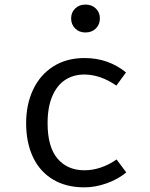

<svg xmlns="http://www.w3.org/2000/svg" viewBox="-20 -804 655 836"><path d="M487.7 -109.7 529.7 -53.3Q494.4 -23.6 444.6 -5.9Q394.9 11.8 347.2 11.8Q267.7 11.8 210.5 -22.6Q153.3 -56.9 123.6 -120Q93.8 -183.1 93.8 -267.7Q93.8 -349.2 124.1 -413.6Q154.4 -477.9 211.8 -514.6Q269.2 -551.3 348.2 -551.3Q451.3 -551.3 528.7 -488.7L486.7 -431.3Q416.9 -479.5 347.2 -479.5Q299.5 -479.5 263.6 -455.9Q227.7 -432.3 207.4 -384.6Q187.2 -336.9 187.2 -267.7Q187.2 -164.1 230.5 -113.3Q273.8 -62.6 347.2 -62.6Q419.5 -62.6 487.7 -109.7ZM414.9 -724.1Q414.9 -697.4 397.4 -680Q380 -662.6 351.8 -662.6Q324.6 -662.6 307.2 -680Q289.7 -697.4 289.7 -724.1Q289.7 -749.7 307.2 -766.9Q324.6 -784.1 351.8 -784.1Q380 -784.1 397.4 -766.9Q414.9 -749.7 414.9 -724.1Z"/></svg>

Font: Fira Code Fixed
Style: Regular
Weight: 400
Monospace: yes
Designer: Carrois Corporate, Edenspiekermann AG, Nikita Prokopov
Foundry: Carrois Corporate, Edenspiekermann AG, Nikita Prokopov
Version: Version 5.002